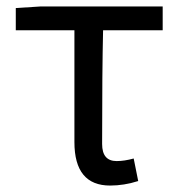

<svg xmlns="http://www.w3.org/2000/svg" viewBox="-20 -563 553 596"><path d="M211 -122V-469H29V-538L107 -543H485V-469H300Q297 -346 297 -116Q297 -63 342 -63Q366 -63 395 -71L409 -1Q365 13 322 13Q211 13 211 -122Z"/></svg>

Font: Source Han Sans K Regular
Style: Regular
Weight: 400
Designer: Ryoko NISHIZUKA  (kana & ideographs); Paul D. Hunt (Latin, Greek & Cyrillic); Wenlong ZHANG  (bopomofo); Sandoll Communi
Foundry: Adobe Systems Incorporated
Version: Version 1.00 July 18, 2014, initial release